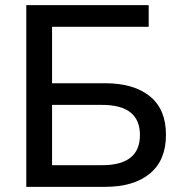

<svg xmlns="http://www.w3.org/2000/svg" viewBox="-20 -725 706 745"><path d="M82 0V-705H557V-621H182V-402H388Q499 -402 561.5 -351.5Q624 -301 624 -202Q624 -103 561.5 -51.5Q499 0 388 0ZM182 -84H376Q523 -84 523 -201Q523 -318 376 -318H182Z"/></svg>

Font: Nunito Sans SemiBold
Style: Regular
Weight: 600
Designer: Vernon Adams
Foundry: Vernon Adams
Version: Version 3.101; ttfautohint (v1.8.4.7-5d5b);gftools[0.9.27]